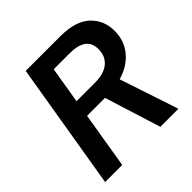

<svg xmlns="http://www.w3.org/2000/svg" viewBox="-173 -788 926 926"><g transform="rotate(-45 289.5 -325.0)"><path d="M27.5 0 135.8 -650H372.5Q475 -650 525.4 -603.3Q575.8 -556.7 575.8 -483.3Q575.8 -416.7 536.2 -368.8Q496.7 -320.8 427.5 -300.8L525.8 -5V0H404.2L314.2 -287.5H191.7L144.2 0ZM205.8 -373.3H329.2Q393.3 -373.3 425.8 -400.8Q458.3 -428.3 458.3 -475Q458.3 -520.8 428.8 -540.4Q399.2 -560 349.2 -560H236.7Z"/></g></svg>

Font: Familjen Grotesk Medium
Style: Italic
Weight: 500
Italic angle: -9.46201°
Designer: Anders Wikstroem, Jonas Baeckman, Matilda Gysing, Kristian Moeller
Foundry: Familjen STHLM AB
Version: Version 2.002; ttfautohint (v1.8.4.7-5d5b)